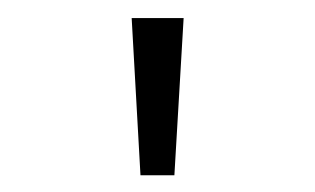

<svg xmlns="http://www.w3.org/2000/svg" viewBox="-20 -848 358 218"><path d="M139.5 -649H178L188.5 -827.5H129.5Z"/></svg>

Font: Spartan Light
Style: Regular
Weight: 300
Designer: Matt Bailey, Mirko Velimirovic
Foundry: Matt Bailey
Version: Version 1.003; ttfautohint (v1.8.3)